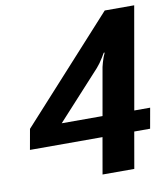

<svg xmlns="http://www.w3.org/2000/svg" viewBox="-80 -767 727 834"><g transform="rotate(-10 284.0 -350.0)"><path d="M305 0 333 -160H13L29 -250L438 -700H568L489 -250H559L543 -160H473L445 0ZM349 -250 386 -460Q390 -478 398 -501L406 -520H402L390 -500Q376 -477 361 -460L169 -250Z"/></g></svg>

Font: Scada
Style: Bold Italic
Weight: 700
Italic angle: -10°
Version: Version 4.000